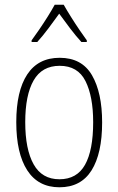

<svg xmlns="http://www.w3.org/2000/svg" viewBox="-20 -784 502 814"><path d="M413 -265Q413 -133 368 -61.5Q323 10 232 10Q142 10 95.5 -62Q49 -134 49 -266Q49 -398 95.5 -468.5Q142 -539 233 -539Q327 -539 370 -465Q413 -391 413 -265ZM87 -266Q87 -151 122.5 -87.5Q158 -24 232 -24Q306 -24 340.5 -85.5Q375 -147 375 -266Q375 -375 342.5 -440Q310 -505 233 -505Q158 -505 122.5 -443Q87 -381 87 -266ZM250 -764Q263 -741 281.5 -711.5Q300 -682 318.5 -655Q337 -628 348 -613V-606H325Q302 -631 277 -664Q252 -697 231 -726Q211 -698 185.5 -664Q160 -630 138 -606H114V-613Q128 -632 146.5 -659Q165 -686 182.5 -714Q200 -742 212 -764Z"/></svg>

Font: Noto Sans Lao UI Cond ExtLt
Style: Regular
Weight: 200
Width: 3
Designer: Monotype Design Team
Foundry: Monotype Imaging Inc.
Version: Version 2.000; ttfautohint (v1.8.4.7-5d5b)